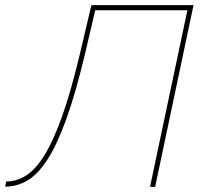

<svg xmlns="http://www.w3.org/2000/svg" viewBox="-35 -730 787 750"><path d="M-15 -1 -11 -21Q30 -21 67 -44.5Q104 -68 138.5 -123.5Q173 -179 207.5 -275.5Q242 -372 277 -519L322 -710H721L571 0H551L697 -690H337L297 -519Q261 -368 225 -267.5Q189 -167 151.5 -108.5Q114 -50 73 -25.5Q32 -1 -15 -1Z"/></svg>

Font: Raleway Thin
Style: Italic
Weight: 100
Italic angle: -12°
Designer: Matt McInerney, Pablo Impallari, Rodrigo Fuenzalida
Foundry: Matt McInerney, Pablo Impallari, Rodrigo Fuenzalida
Version: Version 4.026